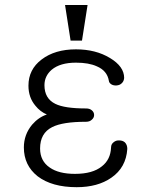

<svg xmlns="http://www.w3.org/2000/svg" viewBox="-20 -738 602 774"><path d="M286.1 -539.1Q201.2 -539.1 147.5 -498Q94.7 -458 94.7 -392.6Q94.7 -344.7 123 -311.5Q141.6 -288.1 168.9 -276.4Q135.7 -265.6 109.4 -235.4Q76.2 -195.3 76.2 -143.6Q76.2 -71.3 131.8 -27.3Q189.5 16.6 289.1 16.6Q374 16.6 428.7 -21.5Q488.3 -62.5 493.2 -137.7Q493.2 -154.3 483.4 -164.1Q474.6 -171.9 460.9 -171.9Q448.2 -172.9 438.5 -165Q427.7 -157.2 427.7 -143.6Q425.8 -94.7 390.6 -67.4Q353.5 -37.1 282.2 -37.1Q216.8 -37.1 180.7 -62.5Q141.6 -88.9 141.6 -139.6Q141.6 -201.2 190.4 -225.6Q232.4 -247.1 327.1 -247.1Q341.8 -247.1 350.6 -255.9Q359.4 -263.7 359.4 -274.4Q359.4 -285.2 350.6 -293Q341.8 -300.8 327.1 -300.8Q240.2 -300.8 203.1 -319.3Q159.2 -340.8 159.2 -394.5Q159.2 -431.6 188.5 -457Q222.7 -485.4 286.1 -485.4Q337.9 -485.4 370.1 -470.7Q412.1 -453.1 418.9 -412.1Q419.9 -403.3 429.7 -397.5Q438.5 -392.6 450.2 -393.6Q462.9 -394.5 470.7 -402.3Q479.5 -410.2 480.5 -423.8Q480.5 -469.7 423.8 -503.9Q366.2 -539.1 286.1 -539.1ZM333 -717.8H242.2L264.6 -574.2H310.5Z"/></svg>

Font: Gulim
Style: Regular
Weight: 400
Version: Version 2.21